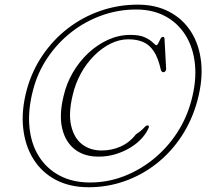

<svg xmlns="http://www.w3.org/2000/svg" viewBox="-20 -776 892 828"><path d="M362.5 31.5Q443.5 31.5 518.2 5Q593 -21.5 655.2 -70.5Q717.5 -119.5 762.8 -188.2Q808 -257 831 -341Q855.5 -431.5 847.5 -507.2Q839.5 -583 804 -638.8Q768.5 -694.5 710 -725.2Q651.5 -756 574.5 -756Q490.5 -756 413.8 -729.5Q337 -703 273.2 -654Q209.5 -605 163.8 -537.8Q118 -470.5 95.5 -389Q71.5 -299.5 80 -223Q88.5 -146.5 124.5 -89.2Q160.5 -32 221 -0.2Q281.5 31.5 362.5 31.5ZM368.5 11Q293 11 236.8 -19Q180.5 -49 147 -102.8Q113.5 -156.5 106.8 -229.8Q100 -303 123 -389.5Q142.5 -464 185.2 -527.2Q228 -590.5 287.2 -637Q346.5 -683.5 418 -709.2Q489.5 -735 567.5 -735Q639 -735 693.2 -705.8Q747.5 -676.5 780.5 -623.5Q813.5 -570.5 820.8 -498.5Q828 -426.5 805 -341.5Q784.5 -265 742 -200.8Q699.5 -136.5 640.5 -89Q581.5 -41.5 512.2 -15.2Q443 11 368.5 11ZM621.5 -226Q613 -204 593.5 -181.8Q574 -159.5 545 -141.2Q516 -123 480.5 -111.8Q445 -100.5 405 -100.5Q343 -100.5 302.5 -132Q262 -163.5 248.2 -222Q234.5 -280.5 254 -361Q266.5 -416 294.5 -463.8Q322.5 -511.5 361.5 -547.8Q400.5 -584 446.8 -604.8Q493 -625.5 542.5 -625.5Q583 -625.5 605.8 -614.5Q628.5 -603.5 639.5 -592.2Q650.5 -581 654.5 -581Q658.5 -581 662.8 -590Q667 -599 671.8 -608Q676.5 -617 682.5 -617Q685.5 -617 687.5 -615.2Q689.5 -613.5 689.5 -608L696.5 -478Q696.5 -473 693.2 -469Q690 -465 685 -464.5Q680.5 -464.5 677.5 -467.8Q674.5 -471 673.5 -475.5Q662 -527 642.8 -555.5Q623.5 -584 596.5 -595.2Q569.5 -606.5 533.5 -606.5Q494.5 -606.5 456.8 -587.8Q419 -569 386 -536Q353 -503 329 -459.5Q305 -416 293.5 -366Q274.5 -287.5 286.8 -234.2Q299 -181 333.8 -154Q368.5 -127 418.5 -127Q461.5 -127 500 -144Q538.5 -161 566 -196.5Q584 -208 592.8 -216.8Q601.5 -225.5 606.5 -230.5Q611.5 -235.5 617 -235Q624.5 -234.5 621.5 -226Z"/></svg>

Font: Fraunces Thin
Style: Italic
Weight: 250
Italic angle: -16°
Version: Version 1.000;[b76b70a41]